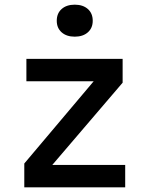

<svg xmlns="http://www.w3.org/2000/svg" viewBox="-20 -802 640 822"><path d="M84 0V-102L381 -454H93V-550H505V-448L204 -96H516V0ZM300 -645Q265 -645 244 -663.5Q223 -682 223 -713Q223 -745 244 -763.5Q265 -782 300 -782Q335 -782 356 -763.5Q377 -745 377 -713Q377 -682 356 -663.5Q335 -645 300 -645Z"/></svg>

Font: JetBrains Mono NL SemiBold
Style: Regular
Weight: 600
Designer: Philipp Nurullin, Konstantin Bulenkov
Foundry: JetBrains
Version: Version 2.304; ttfautohint (v1.8.4.7-5d5b)